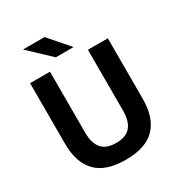

<svg xmlns="http://www.w3.org/2000/svg" viewBox="-195 -955 1022 1098"><g transform="rotate(-30 316.0 -406.0)"><path d="M316 14.5Q184 14.5 121.5 -50.2Q59 -115 59 -239.5V-639H190.5V-236.5Q190.5 -168 220.2 -132.2Q250 -96.5 316 -96.5Q381.5 -96.5 411.2 -132.2Q441 -168 441 -236.5V-639H572.5V-239.5Q572.5 -115 510 -50.2Q447.5 14.5 316 14.5ZM262.5 -826 376.5 -695V-693.5H260.5L122 -824.5V-826Z"/></g></svg>

Font: Anek Gujarati Medium SemiBold
Style: Regular
Weight: 600
Version: Version 1.003